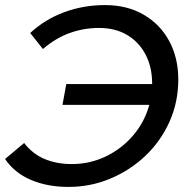

<svg xmlns="http://www.w3.org/2000/svg" viewBox="-23 -728 752 756"><path d="M223 -315 238 -397H576Q576 -398 576 -400Q576 -463 550.5 -512.5Q525 -562 478 -590Q431 -618 367 -618Q307 -618 251.5 -598Q196 -578 146 -535L96 -598Q154 -652 230 -680Q306 -708 390 -708Q478 -708 543 -670Q608 -632 643.5 -566Q679 -500 679 -415Q679 -326 644.5 -249Q610 -172 549.5 -114.5Q489 -57 411 -24.5Q333 8 247 8Q163 8 98 -20Q33 -48 -3 -102L72 -165Q105 -122 152.5 -102Q200 -82 260 -82Q331 -82 393.5 -112Q456 -142 501 -194.5Q546 -247 565 -315Z"/></svg>

Font: Montserrat Medium
Style: Italic
Weight: 500
Italic angle: -11.3°
Designer: Julieta Ulanovsky
Foundry: Julieta Ulanovsky
Version: Version 9.000; ttfautohint (v1.8.4.7-5d5b)